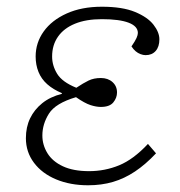

<svg xmlns="http://www.w3.org/2000/svg" viewBox="-20 -537 535 571"><path d="M242 14Q189 14 147 -3.5Q105 -21 81 -53Q57 -85 57 -126Q57 -159 69.5 -185Q82 -211 105.5 -230Q129 -249 164 -258V-260Q138 -271 120.5 -286.5Q103 -302 94.5 -323Q86 -344 86 -369Q86 -410 110 -443.5Q134 -477 178.5 -497Q223 -517 283 -517Q344 -517 381.5 -501.5Q419 -486 436.5 -463.5Q454 -441 454 -420Q454 -398 443 -385.5Q432 -373 413 -373Q406 -373 398 -376Q390 -379 383.5 -384.5Q377 -390 371 -399Q382 -415 386 -424Q390 -433 390 -439Q390 -459 362.5 -469.5Q335 -480 283 -480Q236 -480 203 -466.5Q170 -453 152.5 -428Q135 -403 135 -369Q135 -342 150 -317.5Q165 -293 207 -276Q228 -290 243.5 -297.5Q259 -305 280 -305Q301 -305 314.5 -293Q328 -281 328 -262Q328 -246 317 -232.5Q306 -219 280 -219Q266 -219 249 -224.5Q232 -230 206 -248Q145 -230 125.5 -199Q106 -168 106 -134Q106 -106 121 -81.5Q136 -57 167 -42.5Q198 -28 245 -28Q292 -28 334.5 -45.5Q377 -63 420 -109L444 -81Q413 -48 381.5 -27Q350 -6 316 4Q282 14 242 14Z"/></svg>

Font: Literata ExtraLight
Style: Italic
Weight: 250
Italic angle: -2°
Designer: Latin by Veronika Burian and Jose Scaglione. Greek by Irene Vlachou. Cyrillic by Vera Evstafieva
Foundry: TypeTogether
Version: Version 3.002